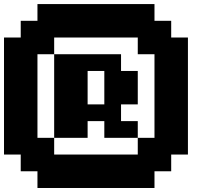

<svg xmlns="http://www.w3.org/2000/svg" viewBox="-20 -937 1040 957"><path d="M0 -166.7V-750H83.3V-833.3H166.7V-916.7H750V-833.3H833.3V-750H916.7V-166.7H833.3V-83.3H750V0H166.7V-83.3H83.3V-166.7ZM750 -250V-666.7H666.7V-750H250V-666.7H166.7V-250H250V-166.7H666.7V-250ZM500 -333.3H416.7V-250H250V-666.7H583.3V-583.3H666.7V-416.7H583.3V-333.3H666.7V-250H500ZM500 -416.7V-583.3H416.7V-416.7Z"/></svg>

Font: Galmuri11 Bold
Style: Regular
Weight: 700
Designer: Lee Minseo (quiple)
Version: Version 2.397;hotconv 1.1.1;makeotfexe 2.6.0 DEVELOPMENT